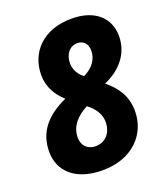

<svg xmlns="http://www.w3.org/2000/svg" viewBox="-136 -818 794 921"><g transform="rotate(-20 261.5 -357.5)"><path d="M230 10C383 10 472 -87 472 -205C472 -281 436 -333 382 -377C466 -413 523 -480 523 -569C523 -660 457 -725 337 -725C189 -725 108 -633 108 -520C108 -456 139 -409 178 -374C75 -328 18 -260 18 -161C18 -61 92 10 230 10ZM300 -445C275 -463 257 -492 257 -526C257 -571 283 -605 323 -605C352 -605 374 -585 374 -549C374 -506 349 -469 300 -445ZM237 -110C198 -110 170 -136 170 -178C170 -235 207 -276 263 -305C299 -277 322 -244 322 -201C321 -152 291 -110 237 -110Z"/></g></svg>

Font: Noto Sans SemiCondensed ExtraBold
Style: Italic
Weight: 800
Width: 4
Italic angle: -12°
Designer: Monotype Design Team
Foundry: Monotype Imaging Inc.
Version: Version 2.013